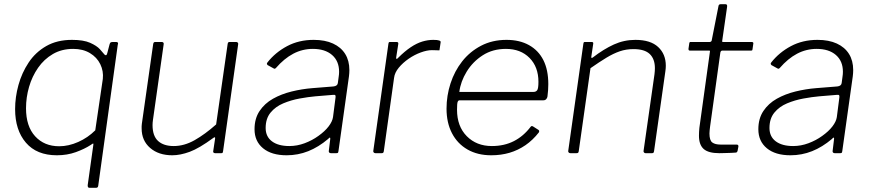

<svg xmlns="http://www.w3.org/2000/svg" viewBox="-20 -730 4148 915"><path d="M406 165Q397 165 398 152L424 -34Q426 -45 424.5 -46Q423 -47 412 -39Q383 -20 341.5 -5Q300 10 251 10Q155 10 103.5 -50Q52 -110 52 -210Q52 -267 68 -325Q84 -383 116.5 -432Q149 -481 200.5 -510.5Q252 -540 323 -540Q378 -540 409.5 -526Q441 -512 456 -495.5Q471 -479 478 -470Q482 -466 485.5 -467Q489 -468 491 -476L502 -518Q504 -526 507.5 -528Q511 -530 520 -530H533Q539 -530 541.5 -527Q544 -524 541 -515L448 156Q447 161 444.5 163Q442 165 437 165H406ZM262 -33Q307 -33 353 -53.5Q399 -74 434 -109L470 -354Q474 -391 458 -424Q442 -457 408.5 -477Q375 -497 329 -497Q274 -497 232 -472.5Q190 -448 161.5 -407Q133 -366 118.5 -316Q104 -266 104 -214Q104 -128 147.5 -80.5Q191 -33 262 -33Z M801 10Q736 10 695.5 -25Q655 -60 655 -118Q655 -123 655 -128.5Q655 -134 656 -140L710 -520Q711 -526 713.5 -528Q716 -530 720 -530H750Q756 -530 758.5 -527Q761 -524 760 -519L709 -159Q708 -152 707.5 -146Q707 -140 707 -134Q707 -82 733.5 -58Q760 -34 808 -34Q858 -34 907.5 -62Q957 -90 1010 -137L1065 -521Q1066 -527 1068.5 -528.5Q1071 -530 1075 -530H1105Q1110 -530 1113 -527Q1116 -524 1115 -519L1043 -9Q1042 -4 1041 -2Q1040 0 1034 0H1005Q1001 0 998 -2.5Q995 -5 996 -9L1005 -69Q1006 -74 1004 -75.5Q1002 -77 997 -73Q929 -23 884 -6.5Q839 10 801 10Z M1544 -68Q1498 -29 1449 -9.5Q1400 10 1346 10Q1274 10 1233.5 -23.5Q1193 -57 1193 -114Q1193 -165 1217 -201Q1241 -237 1281 -259.5Q1321 -282 1370 -294Q1419 -306 1469 -310L1569 -318Q1588 -320 1590 -334L1594 -364Q1595 -370 1595.5 -376Q1596 -382 1596 -388Q1596 -439 1562.5 -468Q1529 -497 1471 -497Q1421 -497 1377.5 -474Q1334 -451 1295 -406Q1292 -403 1289.5 -402.5Q1287 -402 1284 -404L1255 -420Q1253 -422 1252 -425Q1251 -428 1255 -433Q1292 -480 1348 -510Q1404 -540 1475 -540Q1529 -540 1567 -522.5Q1605 -505 1625 -473Q1645 -441 1645 -396Q1645 -389 1644.5 -381.5Q1644 -374 1643 -366L1593 -10Q1592 -3 1590 -1.5Q1588 0 1582 0H1557Q1552 0 1549 -3Q1546 -6 1547 -11L1554 -69Q1554 -80 1544 -68ZM1579 -265Q1580 -273 1578 -276Q1576 -279 1568 -278L1483 -271Q1449 -268 1408 -260.5Q1367 -253 1330 -237.5Q1293 -222 1269.5 -193.5Q1246 -165 1246 -120Q1246 -79 1276 -56.5Q1306 -34 1359 -34Q1396 -34 1432 -47.5Q1468 -61 1497 -82Q1528 -104 1546 -127.5Q1564 -151 1567 -172Z M1769 0Q1764 0 1761 -3.5Q1758 -7 1759 -11L1831 -521Q1832 -527 1833.5 -528.5Q1835 -530 1839 -530H1869Q1874 -530 1876.5 -528Q1879 -526 1878 -520L1868 -456Q1867 -450 1870 -449.5Q1873 -449 1877 -454Q1909 -486 1937.5 -505Q1966 -524 1992.5 -532Q2019 -540 2045 -540Q2065 -540 2073 -537Q2081 -534 2080 -529L2075 -495Q2075 -492 2074.5 -491Q2074 -490 2072 -490Q2066 -490 2058 -490.5Q2050 -491 2038 -491Q2015 -491 1985 -480Q1955 -469 1927.5 -450Q1900 -431 1880.5 -407.5Q1861 -384 1858 -359L1809 -9Q1808 -4 1806 -2Q1804 0 1799 0H1769Z M2321 10Q2256 10 2208 -17.5Q2160 -45 2134 -95Q2108 -145 2108 -212Q2108 -274 2127 -332.5Q2146 -391 2182.5 -437.5Q2219 -484 2272.5 -512Q2326 -540 2394 -540Q2456 -540 2501 -515Q2546 -490 2569.5 -443.5Q2593 -397 2593 -329Q2593 -315 2592 -300.5Q2591 -286 2589 -270Q2588 -263 2583 -257.5Q2578 -252 2570 -252H2170Q2164 -252 2161 -244.5Q2158 -237 2158 -207Q2158 -128 2204.5 -81Q2251 -34 2324 -34Q2383 -34 2429 -57.5Q2475 -81 2509 -126Q2513 -130 2515.5 -129.5Q2518 -129 2521 -127L2546 -111Q2552 -107 2548 -99Q2519 -62 2484 -38Q2449 -14 2408.5 -2Q2368 10 2321 10ZM2523 -292Q2534 -292 2540 -300Q2546 -308 2546 -340Q2546 -411 2503.5 -454Q2461 -497 2391 -497Q2328 -497 2280.5 -466.5Q2233 -436 2204 -388.5Q2175 -341 2169 -292Z M2698 0Q2693 0 2690 -3.5Q2687 -7 2688 -11L2760 -521Q2761 -527 2762.5 -528.5Q2764 -530 2768 -530H2799Q2804 -530 2806 -528Q2808 -526 2807 -521L2798 -460Q2797 -450 2805 -456Q2857 -496 2905.5 -518Q2954 -540 3008 -540Q3080 -540 3116.5 -506Q3153 -472 3153 -417Q3153 -411 3152.5 -404.5Q3152 -398 3151 -391L3097 -10Q3096 -4 3094 -2Q3092 0 3087 0H3056Q3052 0 3049 -3.5Q3046 -7 3047 -11L3099 -376Q3100 -384 3100.5 -391.5Q3101 -399 3101 -405Q3101 -449 3076.5 -472.5Q3052 -496 2999 -496Q2964 -496 2933.5 -485.5Q2903 -475 2870 -455Q2837 -435 2794 -405L2738 -9Q2737 -4 2735 -2Q2733 0 2727 0H2698Z M3408 0Q3356 0 3333.5 -20Q3311 -40 3311 -83Q3311 -92 3311.5 -102Q3312 -112 3313 -121L3363 -482Q3364 -487 3363 -488Q3362 -489 3358 -489H3267Q3261 -489 3261 -497L3265 -525Q3266 -528 3267 -529Q3268 -530 3271 -530H3363Q3366 -530 3369 -532.5Q3372 -535 3372 -539L3404 -701Q3405 -710 3415 -710H3437Q3442 -710 3444 -707Q3446 -704 3445 -697L3422 -537Q3421 -532 3422 -531Q3423 -530 3427 -530H3563Q3566 -530 3568.5 -528Q3571 -526 3570 -522L3566 -494Q3565 -491 3564.5 -490Q3564 -489 3559 -489H3423Q3415 -489 3413 -480L3364 -127Q3363 -117 3362 -109.5Q3361 -102 3361 -94Q3361 -61 3374.5 -51Q3388 -41 3414 -41H3490Q3495 -41 3497 -39Q3499 -37 3499 -32L3495 -11Q3494 -6 3489 -3Q3481 -2 3464.5 -1.5Q3448 -1 3431.5 -0.5Q3415 0 3408 0Z M3945 -68Q3899 -29 3850 -9.5Q3801 10 3747 10Q3675 10 3634.5 -23.5Q3594 -57 3594 -114Q3594 -165 3618 -201Q3642 -237 3682 -259.5Q3722 -282 3771 -294Q3820 -306 3870 -310L3970 -318Q3989 -320 3991 -334L3995 -364Q3996 -370 3996.5 -376Q3997 -382 3997 -388Q3997 -439 3963.5 -468Q3930 -497 3872 -497Q3822 -497 3778.5 -474Q3735 -451 3696 -406Q3693 -403 3690.5 -402.5Q3688 -402 3685 -404L3656 -420Q3654 -422 3653 -425Q3652 -428 3656 -433Q3693 -480 3749 -510Q3805 -540 3876 -540Q3930 -540 3968 -522.5Q4006 -505 4026 -473Q4046 -441 4046 -396Q4046 -389 4045.5 -381.5Q4045 -374 4044 -366L3994 -10Q3993 -3 3991 -1.5Q3989 0 3983 0H3958Q3953 0 3950 -3Q3947 -6 3948 -11L3955 -69Q3955 -80 3945 -68ZM3980 -265Q3981 -273 3979 -276Q3977 -279 3969 -278L3884 -271Q3850 -268 3809 -260.5Q3768 -253 3731 -237.5Q3694 -222 3670.5 -193.5Q3647 -165 3647 -120Q3647 -79 3677 -56.5Q3707 -34 3760 -34Q3797 -34 3833 -47.5Q3869 -61 3898 -82Q3929 -104 3947 -127.5Q3965 -151 3968 -172Z"/></svg>

Font: Libre Franklin ExtraLight
Style: Italic
Weight: 250
Italic angle: -8°
Designer: Pablo Impallari, Rodrigo Fuenzalida, Nhung Nguyen
Foundry: Impallari Type
Version: Version 3.000